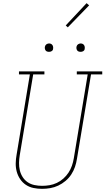

<svg xmlns="http://www.w3.org/2000/svg" viewBox="-20 -1187 667 1215"><path d="M246 8Q218 8 191.5 2.5Q165 -3 143.5 -17.5Q122 -32 107.5 -53.5Q93 -75 86 -100.5Q79 -126 79.5 -153.5Q80 -181 85 -208L169 -716H100V-735H261V-716H190L105 -205Q101 -181 100.5 -156.5Q100 -132 105.5 -109Q111 -86 123.5 -66.5Q136 -47 155 -34Q174 -21 198 -16Q222 -11 246 -11Q270 -11 293.5 -15Q317 -19 339.5 -29.5Q362 -40 381 -57Q400 -74 413.5 -94.5Q427 -115 435 -138Q443 -161 447 -185L535 -716H466V-735H627V-716H556L467 -182Q463 -156 454.5 -131Q446 -106 431 -83Q416 -60 394.5 -42Q373 -24 348.5 -12.5Q324 -1 298 3.5Q272 8 246 8Q246 8 246 8Q246 8 246 8ZM490 -859Q484 -859 478 -861Q472 -863 468.5 -868Q465 -873 464 -879Q463 -885 464 -891Q465 -896 467.5 -900Q470 -904 473.5 -906.5Q477 -909 481.5 -910.5Q486 -912 490 -912Q497 -912 502.5 -909.5Q508 -907 511.5 -902Q515 -897 516 -891Q517 -885 516 -879Q516 -874 513.5 -870Q511 -866 507 -863.5Q503 -861 499 -860Q495 -859 490 -859ZM290 -859Q284 -859 278 -861Q272 -863 268.5 -868Q265 -873 264 -879Q263 -885 264 -891Q265 -896 267.5 -900Q270 -904 273.5 -906.5Q277 -909 281.5 -910.5Q286 -912 290 -912Q297 -912 302.5 -909.5Q308 -907 311.5 -902Q315 -897 316 -891Q317 -885 316 -879Q316 -874 313.5 -870Q311 -866 307 -863.5Q303 -861 299 -860Q295 -859 290 -859ZM409 -1014 396 -1026 528 -1167 544 -1153Z"/></svg>

Font: Iosevka Slab Thin Extended
Style: Italic
Weight: 100
Width: 7
Italic angle: -9°
Monospace: yes
Designer: Belleve Invis
Foundry: Belleve Invis
Version: Version 11.1.0; ttfautohint (v1.8.3)